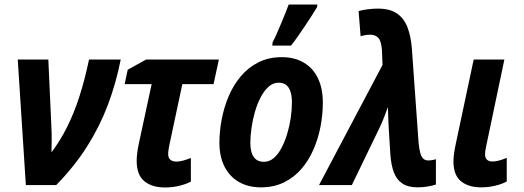

<svg xmlns="http://www.w3.org/2000/svg" viewBox="-20 -804 2275 834"><path d="M92.3 0 57.1 -545.4H189.9L203.1 -256.3Q204.6 -227.5 204.6 -197Q204.6 -166.5 203.6 -142.1Q241.7 -192.9 271.5 -252.4Q301.3 -312 324.7 -384.3Q348.1 -456.5 366.7 -545.4H504.4Q483.9 -441.9 448.5 -348.1Q413.1 -254.4 358.4 -168Q303.7 -81.5 224.1 0Z M697.3 10.3Q639.6 10.3 606.7 -17.1Q573.7 -44.4 573.7 -105.5Q573.7 -120.1 575.9 -137.9Q578.1 -155.8 582 -175.3L638.7 -438.5H521.5L534.7 -501L614.7 -545.4H930.7L907.7 -438.5H772L714.4 -168Q712.9 -159.2 711.7 -150.9Q710.4 -142.6 710.4 -135.7Q710.4 -118.7 719.7 -110.4Q729 -102.1 746.1 -102.1Q760.7 -102.1 776.6 -106.7Q792.5 -111.3 809.1 -117.7V-15.1Q786.6 -3.4 757.3 3.4Q728 10.3 697.3 10.3Z M1113.3 9.8Q1058.6 9.8 1018.1 -13.4Q977.5 -36.6 955.3 -80.1Q933.1 -123.5 933.1 -183.6Q933.1 -233.9 943.1 -286.1Q953.1 -338.4 973.6 -386.7Q994.1 -435.1 1026.4 -473.1Q1058.6 -511.2 1102.8 -533.4Q1147 -555.7 1204.1 -555.7Q1259.3 -555.7 1299.3 -532.2Q1339.4 -508.8 1360.8 -464.6Q1382.3 -420.4 1382.3 -358.4Q1382.3 -306.6 1372.3 -254.4Q1362.3 -202.1 1341.6 -154.5Q1320.8 -106.9 1289.1 -70.1Q1257.3 -33.2 1213.4 -11.7Q1169.4 9.8 1113.3 9.8ZM1126.5 -101.1Q1149.4 -101.1 1168.5 -116.9Q1187.5 -132.8 1202.1 -160.2Q1216.8 -187.5 1227.1 -221.2Q1237.3 -254.9 1242.7 -290.5Q1248 -326.2 1248 -358.9Q1248 -384.8 1242.4 -404.1Q1236.8 -423.3 1224.1 -434.1Q1211.4 -444.8 1190.4 -444.8Q1166 -444.8 1146.2 -427Q1126.5 -409.2 1111.6 -380.1Q1096.7 -351.1 1086.9 -316.4Q1077.1 -281.7 1072.3 -246.8Q1067.4 -211.9 1067.4 -183.1Q1067.4 -143.6 1082 -122.3Q1096.7 -101.1 1126.5 -101.1ZM1162.6 -606 1164.1 -620.1Q1171.9 -634.8 1181.4 -656.2Q1190.9 -677.7 1200.9 -701.4Q1210.9 -725.1 1219.5 -746.8Q1228 -768.6 1233.9 -784.2H1358.4L1357.4 -773.4Q1347.7 -756.8 1334 -735.6Q1320.3 -714.4 1304.9 -691.4Q1289.6 -668.5 1274.2 -646.5Q1258.8 -624.5 1244.1 -606Z M1794.9 9.8Q1752.4 9.8 1727.5 -7.1Q1702.6 -23.9 1690.9 -55.2Q1679.2 -86.4 1675.8 -130.4L1668.9 -241.7Q1667.5 -264.6 1666.5 -291.3Q1665.5 -317.9 1665 -338.9Q1661.1 -329.6 1657.2 -318.4Q1653.3 -307.1 1648.7 -295.4Q1644 -283.7 1639.2 -272.2Q1634.3 -260.7 1628.9 -249.5L1508.3 0H1365.7L1641.6 -522L1639.2 -583.5Q1636.7 -624 1624 -638.7Q1611.3 -653.3 1587.9 -653.3Q1577.1 -653.3 1567.4 -651.6Q1557.6 -649.9 1546.4 -646.5L1537.6 -755.9Q1555.2 -760.7 1577.6 -763.7Q1600.1 -766.6 1621.1 -766.6Q1673.3 -766.6 1703.9 -745.8Q1734.4 -725.1 1749.5 -686.5Q1764.6 -647.9 1769 -594.2L1798.3 -183.1Q1801.3 -153.3 1806.4 -136.7Q1811.5 -120.1 1820.1 -113.5Q1828.6 -106.9 1841.3 -106.9Q1848.1 -106.9 1855.7 -108.2Q1863.3 -109.4 1873.5 -112.3V-2.4Q1858.9 2.4 1837.9 6.1Q1816.9 9.8 1794.9 9.8Z M2070.3 9.8Q2014.2 9.8 1981.9 -17.1Q1949.7 -43.9 1949.7 -103Q1949.7 -116.7 1952.1 -135.7Q1954.6 -154.8 1960 -180.2L2037.6 -545.4H2170.9L2091.8 -168.9Q2089.4 -158.2 2088.1 -149.2Q2086.9 -140.1 2086.9 -133.3Q2086.9 -118.2 2095.2 -110.4Q2103.5 -102.5 2118.7 -102.5Q2133.3 -102.5 2148.7 -106.9Q2164.1 -111.3 2181.2 -118.2V-15.6Q2159.2 -3.9 2130.1 2.9Q2101.1 9.8 2070.3 9.8Z"/></svg>

Font: Open Sans SemiCondensed
Style: Bold Italic
Weight: 700
Width: 4
Italic angle: -12°
Designer: Monotype Design Team
Foundry: Monotype Imaging Inc.
Version: Version 3.003